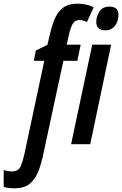

<svg xmlns="http://www.w3.org/2000/svg" viewBox="-139 -785 665 1045"><path d="M-60 240Q-76 240 -90 238.5Q-104 237 -119 232V140Q-110 144 -97 146Q-84 148 -74 148Q-39 148 -27 121Q-15 94 -5 48L102 -454H45L56 -510L119 -541L131 -591Q141 -638 157 -678Q173 -718 202.5 -741.5Q232 -765 282 -765Q305 -765 327.5 -760.5Q350 -756 371 -745L334 -665Q313 -676 293 -676Q268 -676 255.5 -653Q243 -630 235 -590L224 -542H300L282 -454H206L96 57Q85 110 68 151.5Q51 193 21 216.5Q-9 240 -60 240ZM435 -620Q385 -620 385 -666Q385 -696 402.5 -722.5Q420 -749 456 -749Q506 -749 506 -704Q506 -669 486.5 -644.5Q467 -620 435 -620ZM248 0 363 -542H466L352 0Z"/></svg>

Font: Noto Sans ExtraCondensed SemiBold
Style: Italic
Weight: 600
Width: 2
Italic angle: -12°
Designer: Monotype Design Team
Foundry: Monotype Imaging Inc.
Version: Version 2.013; ttfautohint (v1.8.4.7-5d5b)